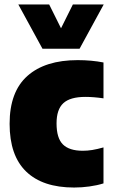

<svg xmlns="http://www.w3.org/2000/svg" viewBox="-20 -828 506 859"><path d="M23 -274Q23 -417.5 102.5 -488.2Q182 -559 327.5 -559Q389.5 -559 443 -548.5V-388Q399 -394.5 362 -394.5Q294 -394.5 263.5 -366.5Q233 -338.5 233 -276Q233 -210 261.5 -181.8Q290 -153.5 350.5 -153.5Q371.5 -153.5 393 -157Q414.5 -160.5 443 -168.5V-7.5Q414.5 1.5 380.2 6.2Q346 11 311.5 11Q171 11 97 -60.5Q23 -132 23 -274ZM306 -808H444L336 -610H170L62 -808H200L253 -701.5Z"/></svg>

Font: Encode Sans Semi Condensed Black
Style: Regular
Weight: 900
Width: 4
Designer: Multiple Designers
Foundry: Impallari Type
Version: Version 2.000